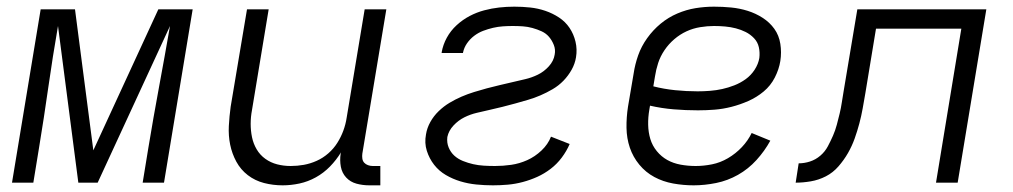

<svg xmlns="http://www.w3.org/2000/svg" viewBox="-20 -548 3040 576"><path d="M16 0 102 -520H205L260 -97L455 -520H558L472 0H408L425 -104Q440 -195 457 -286.5Q474 -378 490 -470L273 0H215L154 -470Q138 -378 125 -286.5Q112 -195 97 -104L80 0Z M828 8Q799 8 772 1Q745 -6 723.5 -22.5Q702 -39 689 -63Q676 -87 670.5 -114Q665 -141 666.5 -170Q668 -199 672 -228L721 -520H786L736 -218Q732 -197 732 -176.5Q732 -156 736 -136.5Q740 -117 750 -100Q760 -83 776 -71.5Q792 -60 811.5 -55Q831 -50 852 -50Q872 -50 891.5 -53.5Q911 -57 930 -65.5Q949 -74 965 -88Q981 -102 992 -119.5Q1003 -137 1010 -156Q1017 -175 1020 -195L1074 -520H1139L1067 -87Q1066 -80 1067 -72.5Q1068 -65 1072.5 -60Q1077 -55 1084 -52.5Q1091 -50 1098 -50H1121V8H1088Q1068 8 1049.5 3Q1031 -2 1018.5 -15.5Q1006 -29 1002.5 -48Q999 -67 1002 -87L1003 -91Q989 -68 970 -48.5Q951 -29 927.5 -16Q904 -3 878.5 2.5Q853 8 828 8Z M1459 8Q1434 8 1409 5.5Q1384 3 1361 -4Q1338 -11 1317.5 -23Q1297 -35 1282.5 -53.5Q1268 -72 1260.5 -95.5Q1253 -119 1258 -145Q1261 -164 1271 -182Q1281 -200 1296 -214.5Q1311 -229 1328.5 -239.5Q1346 -250 1364.5 -258Q1383 -266 1402.5 -272Q1422 -278 1440.5 -283Q1459 -288 1478.5 -292.5Q1498 -297 1517 -301.5Q1536 -306 1555.5 -310.5Q1575 -315 1593.5 -324Q1612 -333 1626.5 -349Q1641 -365 1644 -384Q1647 -399 1641.5 -413Q1636 -427 1627 -437.5Q1618 -448 1605 -454Q1592 -460 1577.5 -464Q1563 -468 1548.5 -469Q1534 -470 1518 -470Q1504 -470 1489 -469Q1474 -468 1459 -464.5Q1444 -461 1429.5 -455.5Q1415 -450 1402.5 -440.5Q1390 -431 1381 -418Q1372 -405 1369 -390V-389H1305V-391Q1309 -414 1320.5 -435Q1332 -456 1350 -472.5Q1368 -489 1389 -500Q1410 -511 1432.5 -517Q1455 -523 1477.5 -525.5Q1500 -528 1523 -528Q1547 -528 1570.5 -525.5Q1594 -523 1616 -515.5Q1638 -508 1657 -495.5Q1676 -483 1688.5 -464.5Q1701 -446 1706.5 -423Q1712 -400 1708 -376Q1705 -357 1695 -339Q1685 -321 1670.5 -306Q1656 -291 1638 -280.5Q1620 -270 1601.5 -262Q1583 -254 1564 -248.5Q1545 -243 1525.5 -237.5Q1506 -232 1487.5 -227.5Q1469 -223 1449.5 -218.5Q1430 -214 1410.5 -209.5Q1391 -205 1373 -196Q1355 -187 1340.5 -171.5Q1326 -156 1322 -137Q1320 -120 1326 -105.5Q1332 -91 1343 -81Q1354 -71 1369 -65Q1384 -59 1399.5 -55.5Q1415 -52 1431.5 -51Q1448 -50 1465 -50Q1489 -50 1513.5 -53.5Q1538 -57 1561.5 -67.5Q1585 -78 1604.5 -96.5Q1624 -115 1633 -138L1689 -116Q1680 -95 1665.5 -75.5Q1651 -56 1632 -41.5Q1613 -27 1592 -17.5Q1571 -8 1548.5 -2Q1526 4 1503.5 6Q1481 8 1459 8Z M2061 8Q2030 8 1999.5 2.5Q1969 -3 1943 -17Q1917 -31 1898 -54Q1879 -77 1869.5 -105Q1860 -133 1859.5 -164.5Q1859 -196 1864 -228L1881 -328Q1885 -355 1894.5 -382Q1904 -409 1921.5 -433.5Q1939 -458 1962 -477Q1985 -496 2012 -507.5Q2039 -519 2066.5 -523.5Q2094 -528 2122 -528Q2148 -528 2173.5 -525.5Q2199 -523 2223 -515.5Q2247 -508 2268 -494.5Q2289 -481 2303 -461.5Q2317 -442 2321 -416.5Q2325 -391 2321 -365Q2317 -340 2304.5 -315.5Q2292 -291 2271 -273.5Q2250 -256 2225 -245Q2200 -234 2174.5 -227.5Q2149 -221 2124 -219Q2099 -217 2074 -217Q2037 -217 2001 -220Q1965 -223 1930 -231L1928 -219Q1924 -196 1924.5 -173.5Q1925 -151 1931 -131Q1937 -111 1950.5 -94.5Q1964 -78 1982 -68Q2000 -58 2022 -54Q2044 -50 2067 -50Q2091 -50 2116 -55Q2141 -60 2164 -73.5Q2187 -87 2205.5 -106.5Q2224 -126 2235 -149L2291 -126Q2274 -95 2249.5 -68Q2225 -41 2194 -23.5Q2163 -6 2128.5 1Q2094 8 2061 8ZM2073 -274Q2091 -274 2110 -275.5Q2129 -277 2147 -281Q2165 -285 2183 -292Q2201 -299 2217 -310.5Q2233 -322 2244 -339Q2255 -356 2258 -374Q2260 -391 2256.5 -406.5Q2253 -422 2242 -433.5Q2231 -445 2217 -452Q2203 -459 2187.5 -463Q2172 -467 2155.5 -468.5Q2139 -470 2122 -470Q2102 -470 2080.5 -466.5Q2059 -463 2039.5 -454Q2020 -445 2003 -430.5Q1986 -416 1973.5 -397.5Q1961 -379 1954.5 -359Q1948 -339 1945 -319L1940 -289Q1971 -281 2005 -277.5Q2039 -274 2073 -274Z M2367 0 2376 -58Q2393 -58 2410 -63.5Q2427 -69 2441 -81Q2455 -93 2463.5 -109Q2472 -125 2479 -141Q2486 -157 2490.5 -174Q2495 -191 2499 -207.5Q2503 -224 2505.5 -241Q2508 -258 2511 -275L2552 -520H2939L2853 0H2788L2864 -462H2608L2576 -268Q2572 -245 2568 -222.5Q2564 -200 2558 -177.5Q2552 -155 2544 -132.5Q2536 -110 2524 -89Q2512 -68 2495.5 -49Q2479 -30 2457.5 -19Q2436 -8 2412.5 -4Q2389 0 2367 0Z"/></svg>

Font: Iosevka Light Extended
Style: Italic
Weight: 300
Width: 7
Italic angle: -9°
Monospace: yes
Designer: Belleve Invis
Foundry: Belleve Invis
Version: Version 32.5.0; ttfautohint (v1.8.4)